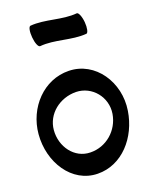

<svg xmlns="http://www.w3.org/2000/svg" viewBox="-131 -952 852 1069"><g transform="rotate(-15 295.5 -417.0)"><path d="M171 -738C259 -754 349 -723 438 -738C448 -740 452 -769 446 -803C440 -837 426 -863 416 -862C328 -846 237 -877 149 -862C138 -860 135 -831 141 -797C147 -763 160 -737 171 -738ZM298 31C442 21 540 -113 550 -264C562 -428 444 -575 289 -564C141 -554 36 -419 36 -267C36 -103 147 42 298 31ZM124 -267C124 -360 202 -433 298 -440C392 -446 470 -366 463 -270C456 -176 383 -100 289 -94C196 -87 124 -170 124 -267Z"/></g></svg>

Font: Nupuram
Style: Bold
Weight: 700
Designer: Santhosh Thottingal (santhosh.thottingal@gmail.com)
Foundry: SMC
Version: Version 1.000